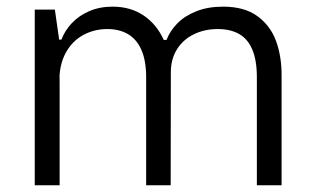

<svg xmlns="http://www.w3.org/2000/svg" viewBox="-20 -549 928 569"><path d="M155.3 -431.6 156.7 -302.7V0H83V-520.5H142.6ZM298.3 -462.9Q259.3 -462.9 226.8 -445.3Q194.3 -427.7 175 -392.8Q155.8 -357.9 155.8 -308.1L153.3 -431.6H162.1Q171.9 -458 192.6 -480.2Q213.4 -502.4 244.4 -515.9Q275.4 -529.3 313.5 -529.3Q366.7 -529.3 405.5 -503.2Q444.3 -477.1 465.3 -430.7H473.6Q483.4 -457 505.4 -479.5Q527.3 -502 561.8 -515.6Q596.2 -529.3 641.1 -529.3Q704.1 -529.3 742.7 -501.2Q781.2 -473.1 797.9 -428Q814.5 -382.8 814.5 -326.7V0H741.2V-320.3Q741.2 -370.1 727.8 -401.9Q714.4 -433.6 688.7 -448.2Q663.1 -462.9 625 -462.9Q586.4 -462.9 554.7 -447.5Q522.9 -432.1 504.6 -403.1Q486.3 -374 486.3 -335L485.8 0H413.1V-320.3Q413.1 -369.6 398.9 -401.4Q384.8 -433.1 359.1 -448Q333.5 -462.9 298.3 -462.9Z"/></svg>

Font: Wand UI Pro
Style: Regular
Weight: 400
Designer: Andreas Faust
Version: Version 1.003;FEAKit 1.0